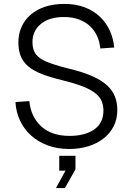

<svg xmlns="http://www.w3.org/2000/svg" viewBox="-20 -746 680 982"><path d="M334 16Q274 16 225 -2Q176 -20 140 -52Q104 -84 83 -128Q62 -172 59 -224L130 -229Q138 -148 191 -99.5Q244 -51 336 -51Q415 -51 462 -84Q509 -117 509 -180Q509 -206 500.5 -227.5Q492 -249 469 -268Q446 -287 404.5 -303.5Q363 -320 297 -336Q236 -351 193.5 -367.5Q151 -384 124.5 -406.5Q98 -429 86 -459Q74 -489 74 -529Q74 -572 90 -608Q106 -644 136.5 -670.5Q167 -697 210.5 -711.5Q254 -726 309 -726Q368 -726 413.5 -708.5Q459 -691 491 -660.5Q523 -630 541.5 -589.5Q560 -549 564 -503L493 -498Q490 -532 476.5 -561.5Q463 -591 440 -612.5Q417 -634 383.5 -646.5Q350 -659 307 -659Q232 -659 189 -623.5Q146 -588 146 -531Q146 -504 154.5 -484Q163 -464 184 -449Q205 -434 242 -421Q279 -408 336 -394Q406 -377 453 -356Q500 -335 528 -309Q556 -283 568 -252Q580 -221 580 -183Q580 -137 561.5 -100.5Q543 -64 510 -38Q477 -12 432 2Q387 16 334 16ZM266 216 315 127H283V51H366V120L312 216Z"/></svg>

Font: Geist Light
Style: Regular
Weight: 400
Designer: Basement.studio, Andrés Briganti, Mateo Zaragoza
Foundry: Basement.studio, Vercel, Andrés Briganti, Guido Ferreyra, Mateo Zaragoza
Version: Version 1.401